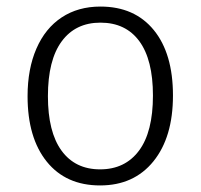

<svg xmlns="http://www.w3.org/2000/svg" viewBox="-20 -554 611 585"><path d="M507 -263Q507 -136 447.5 -62.5Q388 11 285 11Q181 11 122.5 -61.5Q64 -134 64 -261Q64 -344 91 -406Q118 -468 168 -501Q218 -534 286 -534Q390 -534 448.5 -462.5Q507 -391 507 -263ZM126 -261Q126 -152 167.5 -95Q209 -38 285 -38Q361 -38 403.5 -95Q446 -152 446 -263Q446 -372 404.5 -428.5Q363 -485 286 -485Q210 -485 168 -428Q126 -371 126 -261Z"/></svg>

Font: Fira Sans Light
Style: Regular
Weight: 300
Designer: bBox Type GmbH & Carrois Corporate GbR & Edenspiekermann AG
Foundry: bBox Type GmbH & Carrois Corporate GbR & Edenspiekermann AG
Version: Version 4.301